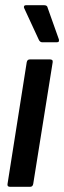

<svg xmlns="http://www.w3.org/2000/svg" viewBox="-20 -720 247 740"><path d="M19 0Q7 0 9 -11L83 -480Q85 -491 95 -491H173Q178 -491 181 -488.5Q184 -486 183 -480L108 -11Q106 0 96 0ZM143 -557Q138 -557 134.5 -560Q131 -563 129 -568L73 -689Q71 -693 73 -696.5Q75 -700 80 -700H149Q156 -700 159.5 -697.5Q163 -695 164 -689L207 -568Q208 -563 206.5 -560Q205 -557 198 -557Z"/></svg>

Font: Sofia Sans Extra Condensed
Style: Bold Italic
Weight: 700
Italic angle: -9°
Designer: Botio Nikoltchev, Ani Petrova
Foundry: lettersoup
Version: Version 4.101